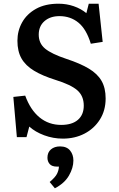

<svg xmlns="http://www.w3.org/2000/svg" viewBox="-20 -734 643 1036"><path d="M319 14Q267 14 218.5 -4Q170 -22 138 -51L123 6H71L52 -211L116 -218Q144 -141 193.5 -100.5Q243 -60 310 -60Q369 -60 400.5 -87.5Q432 -115 432 -164Q432 -216 397.5 -246.5Q363 -277 279 -303Q209 -325 163.5 -352.5Q118 -380 96 -418.5Q74 -457 74 -514Q74 -568 99.5 -613.5Q125 -659 174.5 -686.5Q224 -714 296 -714Q339 -714 378 -700.5Q417 -687 446 -663L459 -714H512L534 -508L470 -498Q446 -577 403 -612Q360 -647 301 -647Q251 -647 220 -620Q189 -593 189 -547Q189 -500 223.5 -471.5Q258 -443 339 -416Q412 -392 459 -364Q506 -336 528 -297.5Q550 -259 550 -203Q550 -138 519 -89Q488 -40 436 -13Q384 14 319 14ZM276 282 248 248Q278 223 287.5 204Q297 185 298 165H288Q260 165 248 151Q236 137 236 117Q236 88 255 72Q274 56 304 56Q340 56 358 78Q376 100 376 132Q376 172 352 213.5Q328 255 276 282Z"/></svg>

Font: Literata Medium
Style: Regular
Weight: 500
Designer: Latin by Veronika Burian and Jose Scaglione. Greek by Irene Vlachou. Cyrillic by Vera Evstafieva.
Foundry: TypeTogether
Version: Version 3.103; ttfautohint (v1.8.4.7-5d5b);gftools[0.9.29]